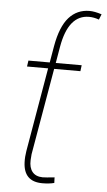

<svg xmlns="http://www.w3.org/2000/svg" viewBox="-55 -808 474 854"><g transform="rotate(5 182.0 -381.0)"><path d="M166 -602.1Q181.6 -690.4 218 -731.2Q254.4 -772 310.1 -772Q332.5 -772 364.3 -761.7L354.5 -737.3Q331.5 -745.6 310.1 -745.6Q217.8 -745.6 192.9 -602.1L180.2 -528.3H295.9L292.5 -501.5H175.3L108.4 -114.7L106.4 -87.9Q105 -54.7 120.1 -35.9Q135.3 -17.1 166 -16.6Q179.7 -16.6 219.2 -21L220.2 3.9Q197.8 9.8 167 9.8Q84 9.8 80.6 -75.7Q79.6 -100.6 84 -126.5L148.4 -501.5H54.2L58.1 -528.3H153.3Z"/></g></svg>

Font: Roboto Thin
Style: Italic
Weight: 250
Italic angle: -12°
Designer: Google
Version: Version 2.134; 2016